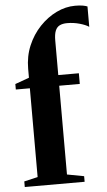

<svg xmlns="http://www.w3.org/2000/svg" viewBox="-57 -869 506 906"><g transform="rotate(-5 196.0 -416.0)"><path d="M23 0V-26.5L87.5 -41.5V-462H21V-488L87.5 -512V-554Q87.5 -613.5 108.8 -663.8Q130 -714 166 -751.8Q202 -789.5 245.5 -810.5Q289 -831.5 334 -831.5Q356.5 -831.5 371 -828.8Q385.5 -826 392 -823V-726.5Q376.5 -737 348 -745Q319.5 -753 289.5 -753Q268.5 -753 254.5 -746.2Q240.5 -739.5 233.5 -722.8Q226.5 -706 226.5 -676V-512.5H324V-462H226.5V-41.5L306.5 -26.5V0Z"/></g></svg>

Font: Merriweather 120pt
Style: Bold
Weight: 700
Designer: Eben Sorkin
Foundry: Eben Sorkin
Version: Version 2.100